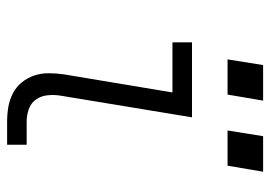

<svg xmlns="http://www.w3.org/2000/svg" viewBox="-130 -630 760 540"><g transform="rotate(90 250.0 -360.0)"><path d="M322 0Q301 0 280.5 -3.5Q260 -7 242 -16.5Q224 -26 211.5 -41.5Q199 -57 192.5 -76Q186 -95 186 -116.5Q186 -138 189 -159L240 -465H99V-520H310L249 -150Q246 -132 248 -113.5Q250 -95 260 -81Q270 -67 287 -61Q304 -55 322 -55H387V0ZM446 -620H347L363 -720H463ZM147 -620 163 -720H263L246 -620Z"/></g></svg>

Font: Iosevka SS04 Light
Style: Italic
Weight: 300
Italic angle: -9°
Monospace: yes
Designer: Belleve Invis
Foundry: Belleve Invis
Version: Version 19.0.0; ttfautohint (v1.8.4)